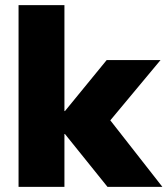

<svg xmlns="http://www.w3.org/2000/svg" viewBox="-20 -725 650 745"><path d="M52 0V-705H230V-294H232L394 -492H603L383 -228V-290L610 0H397L232 -205H230V0Z"/></svg>

Font: Nunito Sans 12pt ExtraLight 12pt Black
Style: Regular
Weight: 900
Version: Version 3.101;gftools[0.9.27]